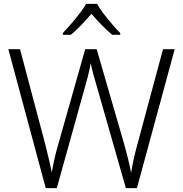

<svg xmlns="http://www.w3.org/2000/svg" viewBox="-20 -967 940 987"><path d="M878 -714 684 0H627L477 -525Q466 -561 458 -591.5Q450 -622 446 -642Q443 -623 436.5 -594.5Q430 -566 421 -535L272 0H215L23 -714H83L213 -224Q223 -182 231.5 -147.5Q240 -113 246 -80Q252 -114 260 -150Q268 -186 280 -227L418 -714H477L619 -224Q631 -181 639.5 -145.5Q648 -110 654 -78Q659 -111 666.5 -145.5Q674 -180 686 -224L818 -714ZM479 -947Q491 -925 512 -897.5Q533 -870 556 -843Q579 -816 598 -797V-788H557Q530 -810 502 -839Q474 -868 450 -896Q426 -868 398.5 -839Q371 -810 344 -788H303V-797Q322 -817 345 -843.5Q368 -870 389 -897.5Q410 -925 423 -947Z"/></svg>

Font: Noto Sans Arabic UI Lt
Style: Regular
Weight: 300
Designer: Monotype Design Team, Nadine Chahine and Nizar Qandah
Foundry: Monotype Imaging Inc.
Version: Version 2.010; ttfautohint (v1.8.4.7-5d5b)